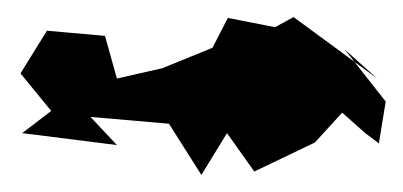

<svg xmlns="http://www.w3.org/2000/svg" viewBox="-20 -58 472 225"><path d="M424 110 432 61 384 0 422 34 324 -38 291 -20 303 -26 247 -37 229 -2 170 22 117 34 103 -16 35 -22 4 28 40 72 6 98 117 112 86 79 178 87 216 147 246 98 278 143 349 109 381 74 408 98Z"/></svg>

Font: Asimov Aggro
Style: Condensed
Weight: 500
Designer: Google
Version: Version 2.000980; 2014